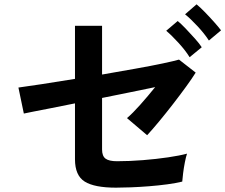

<svg xmlns="http://www.w3.org/2000/svg" viewBox="-20 -875 1040 886"><path d="M515 -9Q416 -9 371 -37Q326 -65 326 -140V-398Q267 -386 216 -376Q165 -366 131.5 -359.5Q98 -353 90 -351L65 -471Q101 -476 171.5 -486.5Q242 -497 326 -511V-756H451V-531Q531 -545 604.5 -558Q678 -571 732 -582.5Q786 -594 806 -600L883 -540Q867 -514 839 -475.5Q811 -437 778.5 -395Q746 -353 714.5 -315Q683 -277 659 -251L566 -330Q592 -352 627.5 -392Q663 -432 696 -473Q649 -463 584.5 -450Q520 -437 451 -423V-185Q451 -155 467 -143Q483 -131 520 -131Q577 -131 639.5 -136Q702 -141 756 -149Q810 -157 843 -166Q838 -151 833 -125.5Q828 -100 825 -75.5Q822 -51 821 -37Q793 -30 752.5 -24.5Q712 -19 667.5 -15.5Q623 -12 583 -10.5Q543 -9 515 -9ZM944 -688Q924 -719 892 -753.5Q860 -788 834 -809L887 -855Q902 -843 924 -820.5Q946 -798 967 -774.5Q988 -751 1000 -735ZM855 -611Q836 -642 804 -677Q772 -712 747 -733L800 -778Q815 -766 836.5 -743.5Q858 -721 879 -697.5Q900 -674 911 -657Z"/></svg>

Font: Zen Kaku Gothic New
Style: Bold
Weight: 700
Designer: Yoshimichi Ohira
Foundry: Positype
Version: Version 1.002